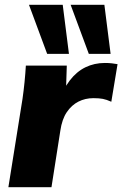

<svg xmlns="http://www.w3.org/2000/svg" viewBox="-20 -782 511 802"><path d="M15 0 74 -369Q79 -404 82.5 -439Q86 -474 88 -508H259L254 -352H224Q243 -409 271.5 -446Q300 -483 337 -501Q374 -519 418 -519Q434 -519 447 -517.5Q460 -516 471 -514L445 -357Q425 -366 409.5 -369Q394 -372 370 -372Q336 -372 307.5 -357.5Q279 -343 259 -313.5Q239 -284 232 -236L195 0ZM351 -557 275 -762H416L442 -557ZM177 -557 101 -762H242L268 -557Z"/></svg>

Font: Mulish ExtraLight Black
Style: Italic
Weight: 900
Italic angle: -9°
Version: Version 3.603